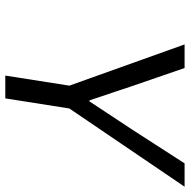

<svg xmlns="http://www.w3.org/2000/svg" viewBox="-16 -684 700 707"><g transform="rotate(90 333.5 -330.0)"><path d="M257.8 0 294.9 -235.8 143.1 -660.2H230L297.9 -462.9Q304.2 -444.8 321.3 -392.6Q338.4 -340.3 349.1 -310.1H353Q372.6 -340.3 408 -393.6Q443.4 -446.8 455.1 -464.8L581.1 -660.2H667L378.9 -235.8L341.8 0Z"/></g></svg>

Font: Office Code Pro Italic
Style: Regular
Weight: 400
Italic angle: -9°
Designer: Nathan Rutzky & Paul D. Hunt
Foundry: Adobe Systems Incorporated
Version: Version 1.004;PS 001.004;hotconv 1.0.70;makeotf.lib2.5.58329